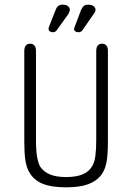

<svg xmlns="http://www.w3.org/2000/svg" viewBox="-20 -792 566 822"><path d="M442 -186V-574Q442 -589 435.5 -597Q429 -605 417 -605Q405 -605 398.5 -597Q392 -589 392 -574V-193Q392 -153 388.5 -126Q385 -99 377 -85Q364 -59 336 -46.5Q308 -34 263 -34Q222 -34 195.5 -44.5Q169 -55 153 -77Q144 -92 139 -119.5Q134 -147 134 -193V-574Q134 -589 127.5 -597Q121 -605 109 -605Q97 -605 90.5 -597Q84 -589 84 -574V-186Q84 -136 88.5 -106.5Q93 -77 104 -57Q123 -22 161 -6Q199 10 263 10Q322 10 358 -3.5Q394 -17 415 -45Q430 -66 436 -97.5Q442 -129 442 -186ZM248 -772Q237 -772 230 -767Q223 -762 218 -749L190 -678Q188 -673 188 -668Q188 -662 193 -658Q198 -654 205 -654Q212 -654 216.5 -656.5Q221 -659 226 -667L272 -731Q279 -743 279 -750Q279 -759 271 -765.5Q263 -772 248 -772ZM357 -772Q346 -772 339.5 -767Q333 -762 327 -749L300 -678Q299 -675 298 -672.5Q297 -670 297 -668Q297 -662 302 -658Q307 -654 315 -654Q322 -654 326.5 -656.5Q331 -659 336 -667L381 -732Q389 -742 389 -750Q389 -759 381 -765.5Q373 -772 357 -772Z"/></svg>

Font: Beiruti Light
Style: Regular
Weight: 300
Designer: Arlette Boutros
Foundry: Boutros
Version: Version 1.41